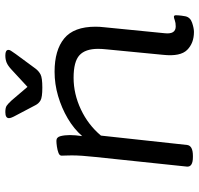

<svg xmlns="http://www.w3.org/2000/svg" viewBox="-34 -724 764 737"><g transform="rotate(-90 348.5 -356.0)"><path d="M594 6Q551 6 525 -20Q499 -46 506 -112L527 -329Q528 -338 528.5 -346.5Q529 -355 529 -362Q529 -411 504.5 -433.5Q480 -456 418 -456Q356 -456 296.5 -428Q237 -400 196 -351L160 -20Q157 2 118 2H114Q75 2 77 -21L114 -373Q120 -427 120 -463Q120 -477 119.5 -486Q119 -495 119 -502Q119 -510 129.5 -514Q140 -518 153.5 -520Q167 -522 176 -522Q190 -522 194 -506Q198 -490 198 -470Q198 -450 194 -423Q222 -455 262 -478.5Q302 -502 348 -515.5Q394 -529 441 -529Q524 -529 569 -492Q614 -455 614 -372Q614 -364 613.5 -355.5Q613 -347 612 -339L589 -107Q584 -64 615 -64Q629 -64 638.5 -67.5Q648 -71 652 -71Q658 -71 658 -63Q658 -62 657.5 -53Q657 -44 654 -27Q650 -8 629 -1Q608 6 594 6ZM504 -718Q525 -718 525 -706Q525 -702 522 -697Q519 -692 509 -678L453 -602Q444 -590 431 -583Q418 -576 380 -576Q343 -576 331 -583Q319 -590 313 -602L273 -678Q263 -696 263 -704Q263 -718 286 -718Q303 -718 310.5 -713Q318 -708 331 -694L383 -633L449 -694Q464 -708 476 -713Q488 -718 504 -718Z"/></g></svg>

Font: Asap Expanded Expanded Regular
Style: Italic
Weight: 400
Width: 7
Italic angle: -6°
Designer: Pablo Cosgaya
Foundry: Omnibus-Type
Version: Version 3.001; ttfautohint (v1.8.4.7-5d5b)